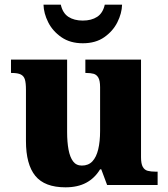

<svg xmlns="http://www.w3.org/2000/svg" viewBox="-20 -791 720 821"><path d="M260 10Q171 10 131 -39Q91 -88 91 -188V-407Q91 -436 86.5 -451Q82 -466 69 -472.5Q56 -479 31 -479H27V-536H267V-226Q267 -184 273 -151.5Q279 -119 292.5 -101Q306 -83 330 -83Q358 -83 375 -101Q392 -119 400 -152.5Q408 -186 408 -231V-418Q408 -446 400.5 -459Q393 -472 380 -475.5Q367 -479 349 -479H345V-536H583V-119Q583 -91 590.5 -77.5Q598 -64 612 -60.5Q626 -57 644 -57H654V0H438L413 -67H408Q385 -29 348.5 -9.5Q312 10 260 10ZM334 -606Q280 -606 242.5 -632Q205 -658 186 -696Q167 -734 166 -771H240Q248 -735 272.5 -719Q297 -703 334 -703Q371 -703 395.5 -719Q420 -735 428 -771H502Q501 -734 482 -696Q463 -658 426 -632Q389 -606 334 -606Z"/></svg>

Font: Noto Serif Ethiopic ExtraBold
Style: Regular
Weight: 800
Version: Version 2.102